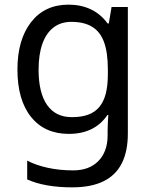

<svg xmlns="http://www.w3.org/2000/svg" viewBox="-20 -566 655 826"><path d="M275 -546Q328 -546 370.5 -526Q413 -506 443 -465H448L460 -536H530V9Q530 85 504 136.5Q478 188 425 214Q372 240 290 240Q232 240 183.5 231.5Q135 223 97 206V125Q135 145 186 156Q237 167 295 167Q364 167 403.5 126.5Q443 86 443 16V-5Q443 -17 444 -39.5Q445 -62 446 -71H442Q414 -30 372.5 -10Q331 10 276 10Q172 10 113.5 -63Q55 -136 55 -267Q55 -395 113.5 -470.5Q172 -546 275 -546ZM287 -472Q242 -472 210.5 -448Q179 -424 162.5 -378Q146 -332 146 -266Q146 -167 182.5 -114.5Q219 -62 289 -62Q330 -62 359 -72.5Q388 -83 407 -105.5Q426 -128 435 -163Q444 -198 444 -246V-267Q444 -340 427.5 -385Q411 -430 376 -451Q341 -472 287 -472Z"/></svg>

Font: hex115
Style: Regular
Weight: 400
Designer: Monotype Design Team
Foundry: Monotype Imaging Inc.
Version: Version 2.013